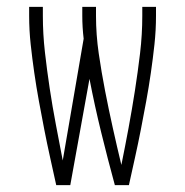

<svg xmlns="http://www.w3.org/2000/svg" viewBox="-20 -540 540 560"><path d="M144 0Q135 -41 126 -81.5Q117 -122 109 -163Q101 -204 93.5 -245Q86 -286 80 -327.5Q74 -369 69.5 -410.5Q65 -452 65 -494V-520H105V-494Q105 -441 111 -388Q117 -335 125 -282Q133 -229 143 -176.5Q153 -124 163 -72L224 -427Q222 -444 221 -460.5Q220 -477 220 -494V-520H260V-494Q260 -439 268 -384Q276 -329 286.5 -275Q297 -221 309 -167Q321 -113 334 -59Q345 -113 355 -167Q365 -221 373.5 -275.5Q382 -330 388.5 -384.5Q395 -439 395 -494V-520H435V-494Q435 -452 430.5 -410.5Q426 -369 420 -327.5Q414 -286 406.5 -245Q399 -204 391 -163Q383 -122 374 -81.5Q365 -41 356 0H315Q294 -77 275 -154.5Q256 -232 241 -310L185 0Z"/></svg>

Font: Iosevka SS18 Extralight
Style: Regular
Weight: 200
Monospace: yes
Designer: Belleve Invis
Foundry: Belleve Invis
Version: Version 25.1.1; ttfautohint (v1.8.4)